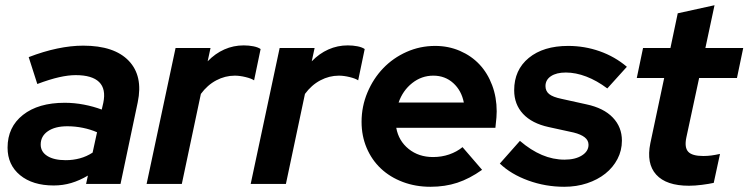

<svg xmlns="http://www.w3.org/2000/svg" viewBox="-20 -705 2869 736"><path d="M186 6Q105 6 57 -33.5Q9 -73 9 -139Q9 -218 68 -264.5Q127 -311 228 -311Q265 -311 301.5 -304Q338 -297 370 -285L376 -311Q387 -364 360 -390.5Q333 -417 270 -417Q242 -417 206.5 -409Q171 -401 123 -383L90 -486Q147 -508 199.5 -519Q252 -530 299 -530Q418 -530 473.5 -472Q529 -414 508 -313L442 0H310L317 -32Q285 -13 253 -3.5Q221 6 186 6ZM136 -151Q136 -123 161.5 -107Q187 -91 232 -91Q260 -91 286 -98Q312 -105 335 -120L352 -198Q327 -209 297.5 -215Q268 -221 238 -221Q191 -221 163.5 -202Q136 -183 136 -151Z M542 0 653 -521H787L776 -470Q805 -500 840 -515.5Q875 -531 914 -531Q934 -531 951.5 -527.5Q969 -524 979 -517L954 -397Q944 -404 921.5 -409.5Q899 -415 880 -415Q843 -415 809 -397Q775 -379 750 -345L677 0Z M941 0 1052 -521H1186L1175 -470Q1204 -500 1239 -515.5Q1274 -531 1313 -531Q1333 -531 1350.5 -527.5Q1368 -524 1378 -517L1353 -397Q1343 -404 1320.5 -409.5Q1298 -415 1279 -415Q1242 -415 1208 -397Q1174 -379 1149 -345L1076 0Z M1828 -54Q1780 -20 1733 -4.5Q1686 11 1630 11Q1573 11 1524 -7.5Q1475 -26 1440 -59Q1405 -92 1385.5 -138Q1366 -184 1366 -238Q1366 -297 1388.5 -350.5Q1411 -404 1449 -443.5Q1487 -483 1538.5 -506Q1590 -529 1648 -529Q1699 -529 1743 -510Q1787 -491 1818 -458Q1849 -425 1866.5 -378.5Q1884 -332 1884 -278Q1884 -267 1883 -254.5Q1882 -242 1879 -215H1499Q1508 -165 1546.5 -134Q1585 -103 1640 -103Q1673 -103 1702 -113Q1731 -123 1753 -141ZM1641 -415Q1596 -415 1560 -386.5Q1524 -358 1508 -312H1758Q1749 -358 1717.5 -386.5Q1686 -415 1641 -415Z M1896 -78 1973 -165Q2015 -129 2057.5 -111Q2100 -93 2144 -93Q2185 -93 2210.5 -109Q2236 -125 2236 -150Q2236 -167 2221.5 -178.5Q2207 -190 2179 -197L2083 -218Q2019 -232 1985 -268.5Q1951 -305 1951 -359Q1951 -437 2007 -483Q2063 -529 2158 -529Q2221 -529 2279 -508.5Q2337 -488 2383 -449L2308 -366Q2268 -396 2227.5 -411.5Q2187 -427 2149 -427Q2113 -427 2092 -413Q2071 -399 2071 -375Q2071 -356 2085 -344.5Q2099 -333 2133 -326L2228 -305Q2294 -291 2329 -254.5Q2364 -218 2364 -166Q2364 -128 2347 -95.5Q2330 -63 2300.5 -39.5Q2271 -16 2230.5 -2.5Q2190 11 2143 11Q2071 11 2005 -13Q1939 -37 1896 -78Z M2473 -156 2526 -406H2421L2445 -521H2550L2578 -654L2719 -685L2684 -521H2829L2805 -406H2660L2611 -178Q2603 -140 2618 -123.5Q2633 -107 2676 -107Q2692 -107 2707 -109Q2722 -111 2740 -115L2716 -4Q2698 0 2671 3.5Q2644 7 2621 7Q2534 7 2495.5 -35.5Q2457 -78 2473 -156Z"/></svg>

Font: Red Hat Display
Style: Bold Italic
Weight: 700
Italic angle: -12°
Designer: Pentagram / MCKL
Foundry: Pentagram / MCKL
Version: Version 1.003; Red Hat Display Bold Italic